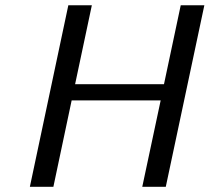

<svg xmlns="http://www.w3.org/2000/svg" viewBox="-20 -714 801 734"><path d="M94.2 0 241.2 -693.8H331.1L267.1 -392.1H606.9L670.9 -693.8H761.2L613.8 0H523.9L594.2 -330.1H253.9L184.1 0Z"/></svg>

Font: CMU Sans Serif
Style: Oblique
Weight: 500
Italic angle: -12°
Version: Version 0.7.0